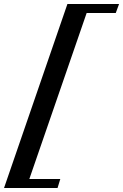

<svg xmlns="http://www.w3.org/2000/svg" viewBox="-134 -767 615 960"><path d="M-113.8 172.9 203.1 -747.1H461.4L444.8 -702.1H299.3L12.7 127.9H167.5L153.8 172.9Z"/></svg>

Font: Elstob 10pt
Style: Bold Italic
Weight: 700
Italic angle: -20°
Designer: Peter S. Baker
Version: Version 1.015